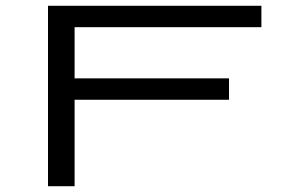

<svg xmlns="http://www.w3.org/2000/svg" viewBox="-20 -644 1040 664"><path d="M146 0H238V-299H772V-373H238V-550H884V-624H146Z"/></svg>

Font: Inconsolata UltraExpanded
Style: Regular
Weight: 400
Width: 9
Monospace: yes
Designer: Raph Levien, Cyreal, Brenton Simpson
Foundry: Raph Levien, Cyreal, Google
Version: Version 3.100